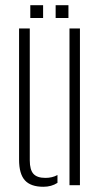

<svg xmlns="http://www.w3.org/2000/svg" viewBox="-20 -709 388 735"><path d="M53 -98V-600H94V-95Q94 -59 108 -43.5Q122 -28 154 -28Q180 -28 200 -39V-9Q177 6 146 6Q97.5 6 75.2 -18.8Q53 -43.5 53 -98ZM246 0V-600H286V0ZM193 -640V-689H242V-640ZM96 -640V-689H145V-640Z"/></svg>

Font: Big Shoulders Stencil Text Thin
Style: Regular
Weight: 100
Designer: Patric King
Foundry: XO Type Co
Version: Version 2.001